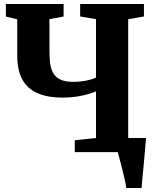

<svg xmlns="http://www.w3.org/2000/svg" viewBox="-20 -763 780 963"><path d="M613.5 180Q611.5 164.5 605.8 138.5Q600 112.5 593 84.8Q586 57 579.8 33.8Q573.5 10.5 570.5 0L535 -71H712.5Q711 -57 709 -31.2Q707 -5.5 704.2 25.5Q701.5 56.5 698.5 87Q695.5 117.5 693.2 142.5Q691 167.5 690 180ZM461.5 -305Q426.5 -290 383.2 -281.8Q340 -273.5 296 -273.5Q247 -273.5 209.2 -282.2Q171.5 -291 144.2 -308.2Q117 -325.5 99.8 -351.2Q82.5 -377 74.5 -410.2Q66.5 -443.5 66.5 -484.5V-666L9.5 -680V-743H299V-680L228 -667V-515.5Q228 -483.5 230.5 -454.2Q233 -425 243.8 -402Q254.5 -379 279 -365.8Q303.5 -352.5 347 -352.5Q369.5 -352.5 391.5 -355.2Q413.5 -358 432 -363.2Q450.5 -368.5 461.5 -374V-667L382 -680.5V-743H702V-680.5L623 -666.5V-71L702 -59V0H355V-59.5L461.5 -71Z"/></svg>

Font: Merriweather 28pt ExtraBold
Style: Regular
Weight: 800
Version: Version 2.100